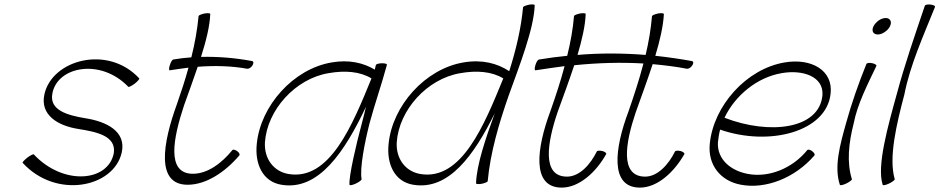

<svg xmlns="http://www.w3.org/2000/svg" viewBox="-20 -829 4277 874"><path d="M83 -88C234 78 497 26 534 -134C556 -231 465 -276 367 -291C290 -304 205 -326 218 -401C238 -526 437 -566 564 -434C566 -431 579 -438 593 -448C607 -459 616 -470 614 -472C471 -627 216 -557 182 -399C162 -306 242 -257 336 -242C418 -229 510 -211 498 -132C473 -1 268 17 134 -126C132 -129 119 -122 105 -112C91 -101 81 -90 83 -88Z M753 -509C782 -513 810 -518 838 -521C823 -465 804 -409 785 -354C721 -178 688 12 834 12C919 12 1005 -46 1069 -121C1073 -125 1070 -133 1061 -140C1052 -147 1042 -150 1038 -146C990 -87 926 -38 858 -38C735 -38 769 -202 818 -350C838 -406 860 -466 880 -525C958 -531 1034 -529 1105 -516C1112 -515 1123 -521 1129 -531C1135 -540 1135 -549 1128 -551C1053 -565 975 -572 895 -570C918 -642 935 -710 937 -764C939 -769 928 -770 913 -768C898 -765 885 -760 884 -756C878 -694 867 -631 851 -568C824 -566 796 -563 768 -558C764 -557 757 -546 753 -532C748 -518 749 -508 753 -509Z M1626 -13C1617 -63 1640 -180 1662 -267C1686 -356 1717 -444 1741 -533C1743 -538 1734 -541 1720 -541C1706 -541 1693 -538 1691 -533C1689 -526 1688 -519 1686 -512C1633 -544 1567 -558 1491 -545C1315 -516 1166 -347 1149 -175C1139 -84 1175 -2 1261 12C1431 41 1550 -140 1646 -343C1640 -318 1634 -292 1627 -267C1601 -171 1567 -24 1571 12C1571 16 1584 14 1599 7C1614 0 1626 -9 1626 -13ZM1293 -37C1224 -49 1182 -108 1186 -181C1196 -328 1324 -471 1476 -496C1549 -509 1619 -504 1671 -472C1585 -262 1482 -5 1293 -37Z M2361 -796C2352 -700 2329 -602 2298 -505C2244 -541 2174 -559 2091 -545C1915 -516 1766 -347 1749 -175C1739 -84 1775 -2 1861 12C2023 39 2138 -123 2232 -313C2191 -200 2150 -80 2147 4C2145 9 2156 10 2171 8C2186 5 2199 0 2200 -4C2212 -134 2251 -267 2297 -398C2346 -534 2410 -697 2414 -804C2416 -809 2405 -810 2390 -808C2375 -805 2362 -800 2361 -796ZM1893 -37C1824 -49 1782 -108 1786 -181C1796 -328 1924 -471 2076 -496C2149 -509 2219 -504 2271 -472C2185 -262 2082 -5 1893 -37Z M2418 -509C2462 -516 2506 -522 2550 -528C2532 -459 2509 -390 2485 -322C2423 -155 2398 25 2537 25C2617 25 2694 -46 2739 -127C2742 -131 2736 -137 2724 -141C2712 -144 2700 -144 2697 -140C2668 -81 2619 -25 2561 -25C2445 -25 2471 -179 2518 -318C2543 -387 2570 -460 2594 -532C2701 -543 2806 -546 2909 -540C2890 -467 2866 -394 2841 -322C2778 -155 2754 25 2893 25C2973 25 3049 -46 3095 -127C3098 -131 3091 -137 3080 -141C3068 -144 3056 -144 3053 -140C3024 -81 2974 -25 2917 -25C2800 -25 2827 -179 2874 -318C2899 -388 2927 -464 2951 -537C3004 -532 3056 -526 3107 -516C3114 -515 3125 -521 3131 -531C3138 -540 3137 -549 3130 -551C3075 -561 3019 -569 2963 -575C2984 -644 2999 -710 3002 -764C3003 -769 2992 -770 2977 -768C2963 -765 2950 -760 2948 -756C2943 -697 2933 -638 2919 -579C2818 -587 2714 -588 2609 -579C2629 -647 2644 -711 2646 -764C2648 -769 2637 -770 2622 -768C2607 -765 2594 -760 2593 -756C2588 -696 2577 -636 2562 -575C2520 -571 2476 -565 2433 -558C2428 -557 2421 -546 2417 -532C2413 -518 2413 -508 2418 -509Z M3687 -121C3691 -125 3687 -133 3678 -140C3670 -147 3659 -150 3655 -146C3586 -61 3479 -20 3386 -37C3308 -51 3244 -102 3248 -181C3250 -200 3253 -220 3258 -239C3482 -161 3743 -229 3761 -403C3773 -510 3672 -565 3553 -545C3377 -516 3228 -347 3211 -175C3201 -78 3260 -5 3353 12C3465 33 3598 -18 3687 -121ZM3538 -496C3634 -513 3729 -481 3724 -397C3711 -240 3482 -214 3278 -293C3326 -394 3426 -477 3538 -496Z M4031 -709C4036 -719 4037 -729 4033 -736C4029 -743 4022 -747 4012 -747C4002 -747 3990 -743 3980 -736C3970 -729 3961 -719 3956 -709C3951 -699 3951 -690 3954 -683C3958 -676 3966 -672 3976 -672C3986 -672 3997 -676 4007 -683C4018 -690 4026 -699 4031 -709ZM3924 -538C3888 -449 3856 -358 3831 -267C3804 -170 3776 -71 3803 12C3803 16 3816 14 3831 7C3846 0 3858 -9 3858 -13C3834 -89 3843 -178 3866 -267C3883 -355 3928 -442 3969 -528C3972 -533 3964 -538 3952 -541C3940 -544 3927 -543 3924 -538Z M4190 -803C4145 -670 4098 -535 4062 -400C4023 -259 3970 -73 3998 12C3998 16 4011 14 4026 7C4041 0 4053 -9 4053 -13C4024 -112 4062 -267 4097 -400C4123 -533 4183 -665 4236 -797C4239 -801 4231 -806 4218 -808C4205 -810 4192 -808 4190 -803Z"/></svg>

Font: Nupuram Thin Italic
Style: Regular
Weight: 100
Designer: Santhosh Thottingal (santhosh.thottingal@gmail.com)
Foundry: SMC
Version: Version 1.000